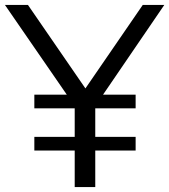

<svg xmlns="http://www.w3.org/2000/svg" viewBox="-24 -760 688 780"><path d="M279.5 0V-363L298 -302L-4 -740H89.5L338 -379H308L556 -740H643.5L344.5 -302L363 -362V0ZM115.5 -148.5V-204H527V-148.5ZM115.5 -320V-375.5H527V-320Z"/></svg>

Font: Encode Sans SC SemiExpanded
Style: Regular
Weight: 400
Width: 6
Designer: Multiple Designers
Foundry: Impallari Type
Version: Version 3.002